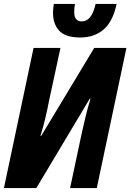

<svg xmlns="http://www.w3.org/2000/svg" viewBox="-24 -958 664 978"><path d="M570 -938H463Q443 -849 393 -849Q354 -849 354 -896Q354 -917 358 -938H250Q246 -910 246 -893Q246 -835 278 -801Q310 -767 385 -767Q456 -767 503.5 -807.5Q551 -848 570 -938ZM161 0 433 -455H437Q424 -414 411.5 -362Q399 -310 391 -273L333 0H469L620 -714H456L186 -266H182Q196 -310 207 -356.5Q218 -403 225 -441L284 -714H147L-4 0Z"/></svg>

Font: Noto Sans UI Condensed ExtraBold
Style: Italic
Weight: 800
Width: 3
Designer: Monotype Design Team
Foundry: Monotype Imaging Inc.
Version: 1.001